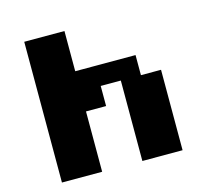

<svg xmlns="http://www.w3.org/2000/svg" viewBox="-121 -1014 1241 1153"><g transform="rotate(-15 500.0 -437.5)"><path d="M125 -875H375V-625H750V-500H875V0H625V-500H500V-375H375V0H125Z"/></g></svg>

Font: Dogica
Style: Bold
Weight: 700
Monospace: yes
Designer: Roberto Mocci
Version: Version 001.000